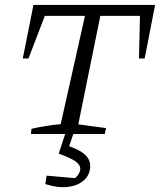

<svg xmlns="http://www.w3.org/2000/svg" viewBox="-20 -541 649 775"><path d="M606 -521 564 -305H541L545 -477H385L296 -39L408 -24L403 0H105L107 -21Q137 -28 165.5 -32.5Q194 -37 225 -40L323 -477H161L95 -305H72L115 -521ZM247 -12H280L259 49Q304 65 324 84Q344 103 344 129Q344 164 319 186.5Q294 209 253 213.5Q212 218 163 202L168 168L282 178Q291 172 297.5 161Q304 150 304 140Q304 124 285 110.5Q266 97 217 79Z"/></svg>

Font: Piazzolla SC Light
Style: Italic
Weight: 300
Italic angle: -11.3°
Designer: Juan Pablo del Peral
Foundry: Huerta Tipografica
Version: Version 1.330